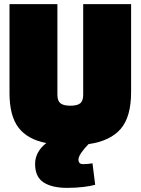

<svg xmlns="http://www.w3.org/2000/svg" viewBox="-20 -690 681 930"><path d="M615 -670V-244Q615 -124 564.5 -65.5Q514 -7 409 8Q388 29 374 49.5Q360 70 360 83Q360 105 382 105Q406 105 428 101L441 205Q421 211 384.5 215.5Q348 220 305 220Q232 220 191 193.5Q150 167 150 104Q150 46 204 3Q113 -15 69.5 -72Q26 -129 26 -240V-670H258V-231Q258 -202 272.5 -190Q287 -178 321 -178Q355 -178 369 -190Q383 -202 383 -231V-670Z"/></svg>

Font: Cairo Black
Style: Regular
Weight: 900
Designer: Mohamed Gaber, Accademia di Belle Arti di Urbino and others
Foundry: Kief Type Foundry, Accademia di Belle Arti di Urbino and others
Version: Version 3.011